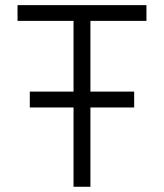

<svg xmlns="http://www.w3.org/2000/svg" viewBox="-20 -713 626 733"><path d="M93.8 -302.7V-363.3H260.7V-633.3H46.9V-693.4H539.1V-633.3H325.2V-363.3H492.2V-302.7H325.2V0H260.7V-302.7Z"/></svg>

Font: CaskaydiaCove NFP Light
Style: Regular
Weight: 300
Designer: Aaron Bell
Foundry: Saja Typeworks
Version: Version 2111.001; VTT 6.35;Nerd Fonts 3.1.1